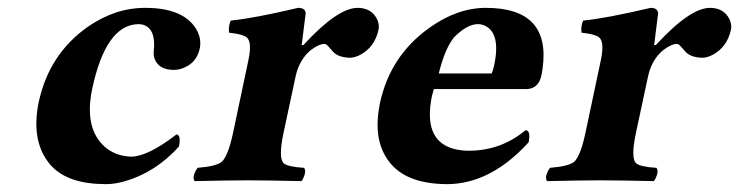

<svg xmlns="http://www.w3.org/2000/svg" viewBox="-20 -464 1902 494"><path d="M440.4 -86.9Q379.9 -20 299.3 2.9Q273.9 9.8 252.9 9.8Q156.2 9.8 112.8 -36.6Q109.9 -39.6 107.9 -42Q59.1 -101.1 79.6 -201.2Q106 -324.2 205.1 -394.5Q275.9 -443.8 353.5 -443.8Q451.7 -443.8 484.9 -389.2Q499 -364.7 494.1 -339.8Q486.3 -302.2 450.7 -288.6Q439 -284.2 427.2 -284.2Q388.7 -284.2 377.9 -312.5Q374.5 -321.8 375.5 -331.1Q382.3 -389.6 348.1 -400.4Q341.8 -401.9 335.4 -401.9Q252.4 -399.9 217.3 -235.8Q195.8 -133.8 250 -85.9Q278.8 -61.5 318.8 -61Q361.3 -62 434.1 -118.2Q446.3 -116.7 440.4 -86.9Z M740.7 -268.1 709.5 -122.1Q695.8 -57.1 710 -43.9Q720.7 -34.7 762.2 -32.2Q769 -23.9 759.8 -4.4Q757.3 0 755.4 2Q669.4 0 618.7 0Q564.9 0 481 2Q474.1 -6.3 483.9 -25.4Q486.3 -29.8 488.3 -32.2Q537.6 -36.1 551.3 -48.3Q567.4 -64.5 579.6 -122.1L619.1 -309.1Q629.4 -357.4 613.8 -368.7Q602.1 -376.5 569.3 -379.9Q567.4 -397.5 573.7 -411.1Q633.8 -417 747.1 -443.8Q765.6 -443.8 766.6 -429.7Q766.6 -427.7 766.1 -426.8Q766.1 -425.8 756.3 -348.1H760.7Q848.1 -443.4 899.9 -443.8Q935.5 -443.8 950.2 -414.6Q956.5 -400.9 954.1 -388.2Q944.3 -342.8 906.7 -322.8Q893.1 -315.9 881.3 -315.4Q849.6 -315.9 835.9 -332Q822.3 -348.6 818.4 -350.1Q815.4 -351.1 814 -351.1Q798.8 -350.1 778.3 -334Q750 -309.6 740.7 -268.1Z M1108.9 -274.9H1244.6Q1247.1 -277.8 1251.5 -295.9Q1269 -379.4 1226.6 -398.4Q1218.3 -401.9 1210 -401.9Q1185.5 -401.9 1157.2 -376.5Q1152.3 -371.6 1148.4 -368.2Q1125 -339.8 1108.9 -274.9ZM1332 -128.9Q1345.2 -128.9 1340.8 -102.1Q1340.3 -99.6 1340.3 -98.1Q1242.7 9.3 1130.4 9.8Q1032.2 9.3 987.8 -40Q938.5 -95.2 956.1 -190.4Q957 -194.8 957.5 -198.2Q983.4 -320.3 1085 -392.6Q1156.7 -443.8 1230 -443.8Q1397.9 -443.8 1376 -287.6Q1374.5 -276.4 1372.1 -266.1Q1363.8 -236.3 1336.4 -234.9H1096.2Q1095.7 -232.4 1094.7 -228.5Q1092.8 -222.2 1091.8 -219.2Q1064 -88.4 1168.9 -77.1Q1177.7 -76.2 1187.5 -76.2Q1269.5 -76.7 1332 -128.9Z M1647.5 -268.1 1616.2 -122.1Q1602.5 -57.1 1616.7 -43.9Q1627.4 -34.7 1668.9 -32.2Q1675.8 -23.9 1666.5 -4.4Q1664.1 0 1662.1 2Q1576.2 0 1525.4 0Q1471.7 0 1387.7 2Q1380.9 -6.3 1390.6 -25.4Q1393.1 -29.8 1395 -32.2Q1444.3 -36.1 1458 -48.3Q1474.1 -64.5 1486.3 -122.1L1525.9 -309.1Q1536.1 -357.4 1520.5 -368.7Q1508.8 -376.5 1476.1 -379.9Q1474.1 -397.5 1480.5 -411.1Q1540.5 -417 1653.8 -443.8Q1672.4 -443.8 1673.3 -429.7Q1673.3 -427.7 1672.9 -426.8Q1672.9 -425.8 1663.1 -348.1H1667.5Q1754.9 -443.4 1806.6 -443.8Q1842.3 -443.8 1856.9 -414.6Q1863.3 -400.9 1860.8 -388.2Q1851.1 -342.8 1813.5 -322.8Q1799.8 -315.9 1788.1 -315.4Q1756.3 -315.9 1742.7 -332Q1729 -348.6 1725.1 -350.1Q1722.2 -351.1 1720.7 -351.1Q1705.6 -350.1 1685.1 -334Q1656.7 -309.6 1647.5 -268.1Z"/></svg>

Font: Linux Libertine Slanted O
Style: Bold Slanted
Weight: 700
Designer: Philipp H. Poll
Foundry: Philipp H. Poll
Version: Version 5.0.0